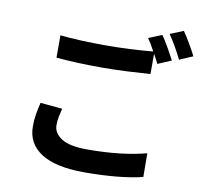

<svg xmlns="http://www.w3.org/2000/svg" viewBox="-95 -967 1189 1117"><g transform="rotate(10 500.0 -408.5)"><path d="M153 -307 283 -295Q276 -268 271.5 -244.5Q267 -221 267 -195Q267 -149 314.5 -118Q362 -87 468 -87Q669 -87 816 -126L817 14Q682 47 473 47Q304 47 218.5 -8Q133 -63 133 -164Q133 -203 138.5 -236Q144 -269 151 -296Q152 -301 153 -307ZM704 -787 783 -819Q803 -790 825.5 -750.5Q848 -711 863 -682L783 -648Q771 -673 754 -703V-583Q700 -579 620 -575Q540 -571 469 -571Q315 -571 199 -582V-714Q312 -702 468 -702Q611 -702 747 -715Q726 -756 704 -787ZM823 -832 902 -864Q922 -835 945 -795.5Q968 -756 982 -728L903 -694Q887 -727 865.5 -764.5Q844 -802 823 -832Z"/></g></svg>

Font: Source Han Sans CN Bold
Style: Bold
Weight: 700
Designer: Ryoko NISHIZUKA 西塚涼子 (kana & ideographs); Paul D. Hunt (Latin, Greek & Cyrillic); Wenlong ZHANG 张文龙 (bopomofo); Sandoll 
Foundry: Adobe Systems Incorporated
Version: Version 1.00;May 30, 2023;FontCreator 11.5.0.2422 32-bit